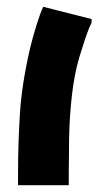

<svg xmlns="http://www.w3.org/2000/svg" viewBox="-20 -544 289 564"><path d="M182 0H33V-34Q33 -122 38.5 -210Q44 -298 69 -405Q76 -434 87 -469.5Q98 -505 107 -524L249 -488V-477Q243 -466 236 -446.5Q229 -427 223 -407.5Q217 -388 213 -376Q198 -325 191 -262Q184 -199 183 -138Q182 -77 182 -34Z"/></svg>

Font: Kufam
Style: Bold
Weight: 700
Designer: Wael Morcos, Artur Schmal
Foundry: Original Type
Version: Version 1.300; ttfautohint (v1.8.3)